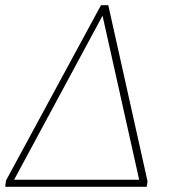

<svg xmlns="http://www.w3.org/2000/svg" viewBox="-38 -714 696 734"><path d="M376 -694 526 -21 523 0H-18L-15 -24L348 -694ZM16 -27H494L354 -654Z"/></svg>

Font: Bitter ExtraLight
Style: Italic
Weight: 200
Italic angle: -9°
Designer: Sol Matas, and Bitter project Authors
Foundry: Sol Matas
Version: Version 2.001